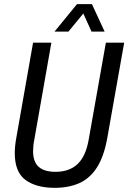

<svg xmlns="http://www.w3.org/2000/svg" viewBox="-20 -891 617 923"><path d="M243 12Q154 12 102.5 -26Q51 -64 51 -155Q51 -172 53 -191.5Q55 -211 59 -232L139 -686H227L145 -220Q142 -206 140.5 -191Q139 -176 139 -165Q139 -113 166 -89Q193 -65 247 -65Q313 -65 352.5 -102Q392 -139 406 -218L489 -686H577L496 -229Q480 -139 446 -86Q412 -33 361 -10.5Q310 12 243 12ZM242 -739 350 -871H422L483 -739H420L367 -856H405L309 -739Z"/></svg>

Font: Archivo Condensed
Style: Italic
Weight: 400
Width: 3
Italic angle: -10°
Designer: Hector Gatti
Foundry: Omnibus-Type
Version: Version 2.001